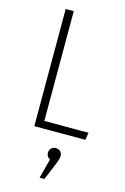

<svg xmlns="http://www.w3.org/2000/svg" viewBox="-141 -747 706 1083"><g transform="rotate(15 212.0 -205.5)"><path d="M149 -684V-43H407L400 0H102V-684ZM289 125Q289 136 284 150.5Q279 165 270 187L234 273H206L236 159Q215 148 215 125Q215 109 225 98.5Q235 88 252 88Q269 88 279 98.5Q289 109 289 125Z"/></g></svg>

Font: Fira Sans Condensed ExtraLight
Style: Regular
Weight: 275
Width: 3
Designer: Carrois Corporate & Edenspiekermann AG
Foundry: Carrois Corporate GbR & Edenspiekermann AG
Version: Version 4.203